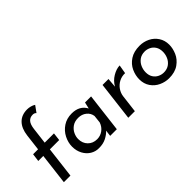

<svg xmlns="http://www.w3.org/2000/svg" viewBox="-35 -1342 1920 1920"><g transform="rotate(-45 925.0 -382.5)"><path d="M128 -331H57L68 -415H138L159 -589Q170 -679 217 -727Q264 -775 343 -775Q365 -775 389.5 -768.5Q414 -762 432 -750L383 -682Q370 -698 344 -698Q306 -698 283 -672Q260 -646 253 -588L232 -415H363L353 -331H221L181 0H88Z M887 -414 837 0H743L751 -66Q726 -37 681 -14Q636 9 577 8Q530 9 488.5 -16Q447 -41 422 -87.5Q397 -134 397 -193Q397 -250 425 -305.5Q453 -361 505.5 -396Q558 -431 628 -431Q740 -431 785 -345L801 -414ZM773 -251Q767 -296 731 -325Q695 -354 644 -354Q593 -354 559.5 -330Q526 -306 510 -271.5Q494 -237 494 -204Q494 -144 531.5 -106Q569 -68 628 -68Q674 -68 711 -95Q748 -122 764 -169Z M1125 -314Q1154 -367 1207 -398.5Q1260 -430 1308 -431L1292 -338Q1247 -340 1208 -320Q1169 -300 1144.5 -264.5Q1120 -229 1115 -189L1092 0H999L1049 -414H1133Z M1348 -194Q1348 -250 1373 -304.5Q1398 -359 1452 -394.5Q1506 -430 1588 -430Q1645 -430 1695 -405.5Q1745 -381 1775.5 -334.5Q1806 -288 1806 -227Q1806 -175 1782.5 -120.5Q1759 -66 1705.5 -28Q1652 10 1568 10Q1514 10 1463 -13.5Q1412 -37 1380 -83.5Q1348 -130 1348 -194ZM1711 -222Q1711 -266 1692 -295.5Q1673 -325 1643.5 -339Q1614 -353 1584 -353Q1537 -353 1505.5 -329.5Q1474 -306 1458.5 -270.5Q1443 -235 1443 -198Q1443 -155 1461.5 -126Q1480 -97 1509.5 -82.5Q1539 -68 1571 -68Q1618 -68 1649.5 -91.5Q1681 -115 1696 -150Q1711 -185 1711 -222Z"/></g></svg>

Font: Josefin Sans
Style: Italic
Weight: 400
Italic angle: -7°
Designer: Santiago Orozco
Foundry: Typemade
Version: Version 2.000